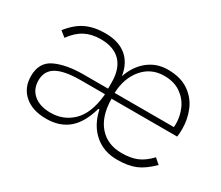

<svg xmlns="http://www.w3.org/2000/svg" viewBox="-94 -714 1075 935"><g transform="rotate(30 443.5 -246.5)"><path d="M60 -138Q60 -215 121 -243.5Q182 -272 279 -272H416V-306Q416 -383 377.5 -423Q339 -463 266 -463Q215 -463 177.5 -443.5Q140 -424 108 -380L77 -405Q117 -456 162.5 -477.5Q208 -499 270 -499Q345 -499 389 -463Q433 -427 444 -358Q466 -423 513 -460.5Q560 -498 623 -498Q695 -498 740.5 -466.5Q786 -435 806.5 -386Q827 -337 827 -283Q827 -255 824 -238H455Q456 -140 502.5 -86.5Q549 -33 629 -33Q679 -33 714.5 -47.5Q750 -62 785 -99L815 -73Q771 -29 729.5 -11.5Q688 6 627 6Q550 6 498.5 -39Q447 -84 430 -163H424Q400 -76 351.5 -35Q303 6 227 6Q150 6 105 -33Q60 -72 60 -138ZM416 -233V-241H282Q188 -241 145 -216Q102 -191 102 -138Q102 -88 136.5 -59Q171 -30 231 -30Q304 -30 354.5 -79Q405 -128 416 -233ZM788 -287Q788 -332 770 -372Q752 -412 715 -437.5Q678 -463 623 -463Q549 -463 503 -408.5Q457 -354 454 -270H787Z"/></g></svg>

Font: Hanken Grotesk ExtraLight
Style: Regular
Weight: 200
Designer: Alfredo Marco Pradil
Foundry: Hanken Design Co.
Version: Version 3.014